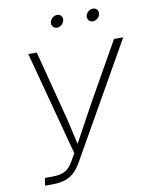

<svg xmlns="http://www.w3.org/2000/svg" viewBox="-98 -983 825 1054"><g transform="rotate(-10 315.0 -456.0)"><path d="M66.4 0 73.2 -42H114.3Q159.2 -42 185.1 -55.9Q210.9 -69.8 232.4 -107.4L255.4 -147.9L101.1 -727.5H148.4L229.5 -415Q241.2 -372.6 250.5 -333.5Q259.8 -294.4 268.3 -255.9Q276.9 -217.3 285.6 -178.2H272.9Q294.4 -217.3 315.2 -255.6Q335.9 -293.9 357.4 -333.3Q378.9 -372.6 402.3 -415L579.1 -727.5H630.4L272.5 -97.7Q253.9 -64.5 232.4 -43Q210.9 -21.5 180.9 -10.7Q150.9 0 106.4 0ZM481.9 -842.8Q467.8 -842.8 459.5 -853Q451.2 -863.3 453.1 -877.4Q455.6 -891.6 467.5 -901.6Q479.5 -911.6 493.7 -911.6Q507.8 -911.6 516.1 -901.6Q524.4 -891.6 522 -877.4Q520 -863.3 508.1 -853Q496.1 -842.8 481.9 -842.8ZM282.2 -842.8Q268.1 -842.8 259.5 -853Q251 -863.3 253.4 -877.4Q255.9 -891.6 267.8 -901.6Q279.8 -911.6 293.9 -911.6Q308.1 -911.6 316.4 -901.6Q324.7 -891.6 322.3 -877.4Q319.8 -863.3 308.1 -853Q296.4 -842.8 282.2 -842.8Z"/></g></svg>

Font: Inter 18pt ExtraLight
Style: Italic
Weight: 250
Italic angle: -9.3988°
Designer: Rasmus Andersson
Foundry: rsms
Version: Version 4.001;git-66647c0bb